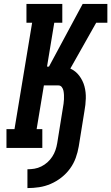

<svg xmlns="http://www.w3.org/2000/svg" viewBox="-20 -755 568 980"><path d="M120 205V109Q138 109 156 106Q174 103 191 94.5Q208 86 222 73.5Q236 61 246.5 45Q257 29 263 11.5Q269 -6 272 -24L301 -204Q303 -215 304.5 -226Q306 -237 306.5 -248Q307 -259 306.5 -270Q306 -281 304 -291.5Q302 -302 295.5 -310.5Q289 -319 278 -319H204L167 -96H196V0H13V-96H54L144 -639H115V-735H298V-639H257L220 -415H230L353 -644L402 -735H528V-639H471L339 -405Q366 -393 384.5 -368.5Q403 -344 411 -314.5Q419 -285 418 -252.5Q417 -220 411 -188L382 -8Q377 22 366.5 51Q356 80 337.5 105.5Q319 131 293.5 151Q268 171 239 183.5Q210 196 180 200.5Q150 205 120 205Z"/></svg>

Font: Iosevka Curly Slab Oblique
Style: Bold
Weight: 700
Italic angle: -9°
Monospace: yes
Designer: Belleve Invis
Foundry: Belleve Invis
Version: Version 11.1.0; ttfautohint (v1.8.3)